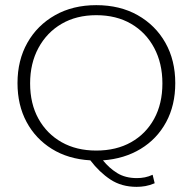

<svg xmlns="http://www.w3.org/2000/svg" viewBox="-20 -614 749 746"><path d="M511 112Q452 112 409 83.5Q366 55 331 9Q245 4 181.5 -35.5Q118 -75 83 -140.5Q48 -206 48 -291Q48 -380 86.5 -448Q125 -516 194 -555Q263 -594 354 -594Q446 -594 515 -555Q584 -516 622.5 -448Q661 -380 661 -291Q661 -205 625.5 -139.5Q590 -74 526.5 -35.5Q463 3 380 9Q404 39 435.5 58.5Q467 78 512 78Q528 78 543 75Q558 72 573 65L581 98Q562 106 545 109Q528 112 511 112ZM354 -29Q432 -29 489.5 -61.5Q547 -94 579 -152.5Q611 -211 611 -290Q611 -368 579 -428Q547 -488 489.5 -521.5Q432 -555 354 -555Q277 -555 219.5 -521.5Q162 -488 129.5 -428Q97 -368 97 -290Q97 -211 129.5 -152.5Q162 -94 219.5 -61.5Q277 -29 354 -29Z"/></svg>

Font: Rokkitt ExtraLight
Style: Regular
Weight: 250
Version: Version 3.103